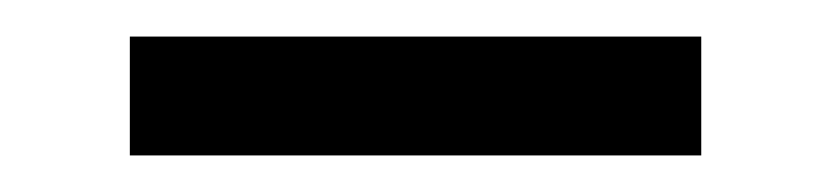

<svg xmlns="http://www.w3.org/2000/svg" viewBox="-20 -669 454 105"><path d="M51 -649H363.5V-584H51Z"/></svg>

Font: Karla
Style: Regular
Weight: 400
Designer: Jonathan Pinhorn
Version: Version 2.004;gftools[0.9.33]